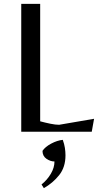

<svg xmlns="http://www.w3.org/2000/svg" viewBox="-20 -682 527 994"><path d="M90 0V-662H188V-54Q214 -47 240.5 -41.5Q267 -36 286 -36L467 -67L455 0ZM207 292 195 273Q224 250 243 218Q262 186 262 154Q241 154 220.5 140Q200 126 200 99Q214 78 245 61.5Q276 45 305 42Q313 64 316 84Q319 104 319 122Q319 184 286 225Q253 266 207 292Z"/></svg>

Font: Belleza
Style: Regular
Weight: 400
Designer: Eduardo Rodriguez Tunni
Foundry: Eduardo Rodriguez Tunni
Version: Version 1.003; ttfautohint (v1.8.4.7-5d5b)